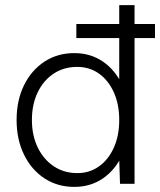

<svg xmlns="http://www.w3.org/2000/svg" viewBox="-20 -720 627 752"><path d="M279 -571V-626H587V-571ZM450 0 447 -93V-700H507V0ZM271 12Q205 12 154 -21.5Q103 -55 74 -114.5Q45 -174 45 -250Q45 -327 74 -386Q103 -445 154 -478.5Q205 -512 271 -512Q335 -512 383.5 -478.5Q432 -445 459.5 -386Q487 -327 487 -250Q487 -174 459.5 -114.5Q432 -55 383.5 -21.5Q335 12 271 12ZM283 -42Q331 -42 368 -68.5Q405 -95 426 -142Q447 -189 447 -250Q447 -311 426 -358Q405 -405 368 -431.5Q331 -458 282 -458Q230 -458 190 -431.5Q150 -405 127.5 -358Q105 -311 105 -250Q105 -189 128 -142Q151 -95 191 -68.5Q231 -42 283 -42Z"/></svg>

Font: Figtree Light Light
Style: Regular
Weight: 300
Version: Version 2.001;gftools[0.9.30]